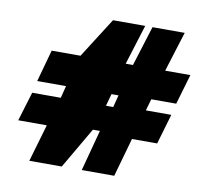

<svg xmlns="http://www.w3.org/2000/svg" viewBox="-69 -654 775 728"><g transform="rotate(10 319.0 -290.0)"><path d="M306 -158H333L291 0H416L458 -149H555L589 -265H491L504 -310H600L634 -426H537L585 -580H461L413 -426H385L433 -580H309L211 -426H100L66 -303H177L165 -256H55L21 -144H131L89 0H214ZM367 -256H339L352 -303H379Z"/></g></svg>

Font: Charger
Style: Hemi
Weight: 900
Designer: Jasper
Foundry: Cannot Into Space Fonts
Version: Version 0.99